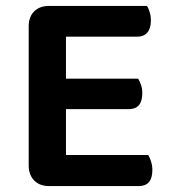

<svg xmlns="http://www.w3.org/2000/svg" viewBox="-20 -627 580 649"><path d="M146 2Q114 2 95.5 -17Q77 -36 77 -68V-538Q77 -570 95.5 -588.5Q114 -607 146 -607H477Q482 -599 486 -586Q490 -573 490 -557Q490 -531 478 -517Q466 -503 445 -503H203V-361H447Q452 -353 456.5 -340.5Q461 -328 461 -312Q461 -258 415 -258H203V-103H481Q486 -95 490.5 -81.5Q495 -68 495 -52Q495 2 449 2H146Z"/></svg>

Font: Baloo Paaji 2 SemiBold
Style: Regular
Weight: 600
Designer: Shuchita Grover, Noopur Datye and Ek Type
Foundry: Ek Type
Version: Version 1.640;hotconv 1.0.111;makeotfexe 2.5.65597; ttfautoh